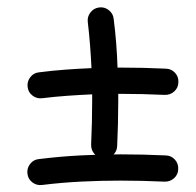

<svg xmlns="http://www.w3.org/2000/svg" viewBox="-20 -553 546 536"><path d="M57.1 -310.5Q55.2 -325.2 64.5 -337.4Q73.7 -349.6 88.9 -351.1Q126.5 -356 162.8 -358.6Q199.2 -361.3 235.4 -362.8Q233.9 -394.5 231.4 -426.5Q229 -458.5 225.1 -491.2Q223.1 -505.9 232.4 -518.1Q241.7 -530.3 256.8 -532.2Q271.5 -534.2 283.7 -524.7Q295.9 -515.1 297.4 -500Q301.8 -465.3 304.4 -431.6Q307.1 -397.9 308.1 -364.3Q312.5 -364.3 316.9 -364.3Q379.9 -364.3 443.4 -361.3Q458.5 -360.8 468.8 -349.6Q479 -338.4 478 -322.8Q477.5 -307.6 466.3 -297.6Q455.1 -287.6 439.5 -288.1Q377.4 -291 316.9 -291Q313.5 -291 310.1 -291Q310.1 -281.7 310.1 -272Q310.1 -209.5 307.1 -145.5Q306.6 -130.4 295.7 -120.4Q284.7 -110.4 269 -110.8Q253.9 -111.8 243.9 -123Q233.9 -134.3 234.4 -149.4Q237.3 -211.9 237.3 -272Q237.3 -280.8 237.3 -289.6Q202.6 -288.1 168 -285.6Q133.3 -283.2 97.7 -278.8Q83 -276.9 70.8 -286.1Q58.6 -295.4 57.1 -310.5ZM56.6 -68.4Q54.7 -83 64 -95.2Q73.2 -107.4 88.4 -108.9Q147.5 -116.2 203.9 -119.1Q260.3 -122.1 316.4 -122.1Q379.4 -122.1 442.9 -119.1Q458 -118.7 468.3 -107.4Q478.5 -96.2 477.5 -80.6Q477.1 -65.4 465.8 -55.4Q454.6 -45.4 439 -45.9Q377 -48.8 316.4 -48.8Q261.7 -48.8 207.8 -46.1Q153.8 -43.5 97.2 -36.6Q82.5 -34.7 70.3 -43.9Q58.1 -53.2 56.6 -68.4Z"/></svg>

Font: Mikhak-DS2-FD Regular
Style: Regular
Weight: 400
Designer: Amin Abedi
Version: Version 3.4